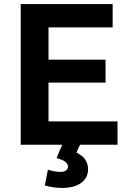

<svg xmlns="http://www.w3.org/2000/svg" viewBox="-20 -713 635 946"><path d="M285 213Q263 213 241 209.5Q219 206 201 201L216 123Q224 126 241.5 130Q259 134 278 134Q293 134 303.5 128Q314 122 315 108Q315 95 303 85Q291 75 259 66Q264 52 272 33.5Q280 15 287 0H82V-693H535V-578H219V-419H500V-306H219V-115H559V0H375Q369 10 364.5 20.5Q360 31 357 39Q388 54 401 75Q414 96 414 120Q414 163 380 188Q346 213 285 213Z"/></svg>

Font: Ubuntu Sans
Style: Bold
Weight: 700
Designer: Dalton Maag Ltd
Foundry: Dalton Maag Ltd
Version: Version 1.006; ttfautohint (v1.8.4.7-5d5b)